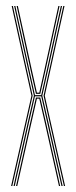

<svg xmlns="http://www.w3.org/2000/svg" viewBox="-20 -620 254 640"><path d="M25.2 0 72.8 -213 93 -301 75.5 -379.5 27.2 -600H31.2L78.8 -382.8L96.5 -303H117.5L134.5 -379.5L182.8 -600H186.8L137.8 -376L121 -301L141.2 -213.2L188.8 0H184.8L137.8 -209.8L117.5 -299H96.5L76.2 -209.8L29.2 0ZM33.5 0 79.5 -206.2 99.8 -295H114.2L134.5 -206.8L180.5 0H176.5L131 -203.8L111 -291H103L83 -203.2L37.5 0ZM17 0 84.8 -301 19 -600H23L88.8 -301L21 0ZM193 0 125.2 -301 191 -600H195L129.2 -301L197 0ZM99.8 -307 82.2 -385 35.5 -600H39.5L86 -387.2L103 -311H111L127.8 -386L174.5 -600H178.5L131.2 -382.8L114.2 -307Z"/></svg>

Font: Big Shoulders Inline Display SC Thin
Style: Regular
Weight: 100
Designer: Patric King
Foundry: XO Type Co
Version: Version 2.002